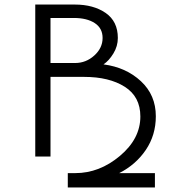

<svg xmlns="http://www.w3.org/2000/svg" viewBox="-20 -688 797 844"><path d="M435 -405Q534 -392 599.5 -331Q665 -270 665 -177Q665 -94 621 -29Q577 36 504 73H661V136H278V73H311Q417 73 507 -2.5Q597 -78 597 -176Q597 -263 528.5 -306.5Q460 -350 350 -350H202V0H135V-668H309Q391 -668 444.5 -631Q498 -594 498 -521Q498 -485 478.5 -453Q459 -421 435 -405ZM202 -411H310Q358 -411 394.5 -444Q431 -477 431 -521Q431 -564 396.5 -586.5Q362 -609 305 -609H202Z"/></svg>

Font: Zaghawa Beria
Style: Regular
Weight: 400
Designer: Anonymous
Foundry: Designed by a volunteer who chooses to remain anonymous, in cooperation with SIL International and the Mission Protestan
Version: Version 1.001